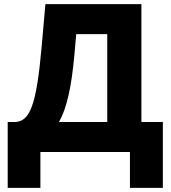

<svg xmlns="http://www.w3.org/2000/svg" viewBox="-20 -730 821 922"><path d="M17 172H174V0H604V172H762V-144H659V-710H198L180 -506C155 -222 123 -145 50 -144H17ZM263 -144C300 -208 323 -310 337 -464L346 -566H495V-144Z"/></svg>

Font: Raleway
Style: ExtraBold
Weight: 800
Designer: Matt McInerney, Pablo Impallari, Rodrigo Fuenzalida
Foundry: Matt McInerney, Pablo Impallari, Rodrigo Fuenzalida
Version: Version 3.000